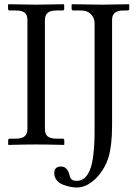

<svg xmlns="http://www.w3.org/2000/svg" viewBox="-20 -666 629 885"><path d="M334 167.5Q353.5 167.5 367.9 156.2Q382.3 145 393.6 119.1Q404.8 93.3 410.4 46.9Q416 0.5 416 -65.4V-558.6Q416 -583 399.4 -600.3Q382.8 -617.7 354.5 -617.7H318.4Q310.1 -617.7 310.1 -626V-644.5L312 -646.5Q415.5 -644.5 454.6 -644.5L573.7 -646.5L575.7 -644.5V-626Q575.7 -617.7 567.9 -617.7H551.3Q521.5 -617.7 509 -606.9Q496.6 -596.2 496.6 -574.2V-87.4Q496.6 2.4 480.7 56.9Q464.8 111.3 423.3 155.3Q379.4 198.2 334.5 198.2Q319.8 198.2 303.7 195.1Q287.6 191.9 270 185.1Q252.4 178.2 241.2 164.3Q230 150.4 230 131.8Q230 101.6 261.7 101.6Q290.5 101.6 300.3 141.1Q301.8 147 303 150.4Q304.2 153.8 307.6 158.4Q311 163.1 317.6 165.3Q324.2 167.5 334 167.5ZM187 -573.7V-71.3Q187 -47.9 199.7 -37.4Q212.4 -26.9 241.7 -26.9H268.1Q276.4 -26.9 276.4 -18.6V0L274.4 2Q257.3 1.5 232.9 1Q208.5 0.5 189 0.2Q169.4 0 147.5 0Q125.5 0 105.7 0.2Q85.9 0.5 61.5 1Q37.1 1.5 19.5 2L17.6 0V-18.6Q17.6 -26.9 25.4 -26.9H51.8Q81.1 -26.9 93.8 -38.1Q106.4 -49.3 106.4 -71.3V-573.7Q106.4 -597.2 93.8 -607.4Q81.1 -617.7 51.8 -617.7H25.4Q17.1 -617.7 17.1 -626V-644.5L19 -646.5L146.5 -644.5L273.9 -646.5L275.9 -644.5V-626Q275.9 -617.7 268.1 -617.7H241.7Q211.9 -617.7 199.5 -606.7Q187 -595.7 187 -573.7Z"/></svg>

Font: Libertinage
Style: l
Weight: 400
Designer: OSP
Foundry: OSP
Version: Version 1.0; 2008; OFL relea